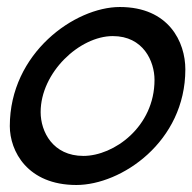

<svg xmlns="http://www.w3.org/2000/svg" viewBox="-20 -514 549 548"><path d="M198 14C326 14 509 -109 509 -316C509 -394 462 -494 322 -494C194 -494 8 -363 8 -154C8 -83 58 14 198 14ZM218 -69C131 -69 96 -138 96 -194C96 -307 207 -411 302 -411C389 -411 421 -339 421 -286C421 -152 305 -69 218 -69Z"/></svg>

Font: Mazius Display Extra Italic
Style: Bold
Weight: 700
Italic angle: -17°
Designer: Alberto Casagrande & Collletttivo
Foundry: Collletttivo
Version: Version 2.000;Glyphs 3.2 (3217)